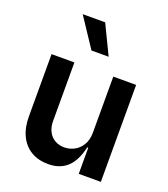

<svg xmlns="http://www.w3.org/2000/svg" viewBox="-146 -904 890 1015"><g transform="rotate(20 299.0 -396.0)"><path d="M242.9 7.1Q187.1 7.1 146.1 -17Q105.1 -41.2 82.9 -87.4Q60.7 -133.5 61.1 -198.2V-545.5H189.6V-218Q189.3 -183.9 201.9 -158.4Q214.5 -132.8 238.1 -119Q261.7 -105.1 292.6 -105.1Q321.7 -105.1 348.4 -119.3Q375 -133.5 391.7 -161.8Q408.4 -190 408.4 -229.4V-545.5H536.9V0H412.6V-147H407Q388.5 -66.1 347.5 -29.5Q306.5 7.1 242.9 7.1ZM252.8 -635.7 143.5 -800.4H269.9L349.4 -635.7Z"/></g></svg>

Font: Riot Sans
Style: Regular
Weight: 400
Designer: Rasmus Andersson
Foundry: rsms
Version: Version 3.005